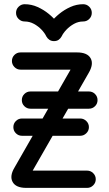

<svg xmlns="http://www.w3.org/2000/svg" viewBox="-20 -914 530 934"><path d="M404 -84Q420.8 -84 433.2 -71.8Q445.8 -59.5 445.8 -42Q445.8 -24.5 433.2 -12.2Q420.8 0 404 0H107.8Q57.2 0 41.4 -28.9Q25.5 -57.8 51.5 -100.5L323.2 -575.2H80Q62.5 -575.2 50.2 -587.9Q38 -600.5 38 -617.2Q38 -634.5 50.2 -646.8Q62.5 -659 80 -659H354.5Q405 -659 420.9 -630.5Q436.8 -602 411 -558.5L139 -84ZM128 -385.2Q110.8 -385.2 98.5 -397.4Q86.2 -409.5 86.2 -427Q86.2 -444.5 98.5 -456.8Q110.8 -469 128 -469H412.5Q430 -469 442.2 -456.8Q454.5 -444.5 454.5 -427Q454.5 -409.5 442.2 -397.4Q430 -385.2 412.5 -385.2ZM86.8 -253.5Q69.5 -253.5 57.2 -265.8Q45 -278 45 -295.5Q45 -313 57.2 -325.2Q69.5 -337.5 86.8 -337.5H370.5Q387.2 -337.5 399.9 -325.2Q412.5 -313 412.5 -295.5Q412.5 -278 399.9 -265.8Q387.2 -253.5 370.5 -253.5ZM205.2 -737Q198 -752.8 182.2 -769.5Q166.5 -786.2 145 -797.9Q123.5 -809.5 99.8 -809.5Q83 -809.5 70.5 -821.8Q58 -834 58 -851.5Q58 -869 70.5 -881.2Q83 -893.5 99.8 -893.5Q132.8 -893.5 162.8 -880Q192.8 -866.5 217.2 -846.4Q241.8 -826.2 257 -806.2H228Q243.5 -826.2 268 -846.4Q292.5 -866.5 322.4 -880Q352.2 -893.5 384.5 -893.5Q402 -893.5 414.2 -881.2Q426.5 -869 426.5 -851.5Q426.5 -834 414.2 -821.8Q402 -809.5 384.5 -809.5Q361 -809.5 339.9 -797.9Q318.8 -786.2 303 -769.5Q287.2 -752.8 279.8 -737Q274.2 -726.8 265.2 -720.4Q256.2 -714 242.5 -714Q229.8 -714 220.2 -720.4Q210.8 -726.8 205.2 -737Z"/></svg>

Font: Libertine-Super Thin
Style: Regular
Weight: 100
Designer: Bastien Sozeau
Foundry: NBR — Bastien Sozeau
Version: Version 2.003;gftools[0.9.33]